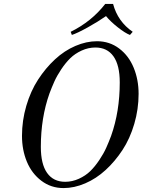

<svg xmlns="http://www.w3.org/2000/svg" viewBox="-20 -940 750 978"><path d="M188 -192Q188 -104 220 -59Q252 -14 312 -14Q348 -14 382 -29.5Q416 -45 440 -68.5Q464 -92 486 -125Q508 -158 521 -187Q534 -216 546 -248Q590 -372 590 -520Q590 -608 558 -653Q526 -698 466 -698Q430 -698 396 -682.5Q362 -667 338 -643.5Q314 -620 292 -587Q270 -554 257 -525Q244 -496 232 -464Q188 -340 188 -192ZM92 -248Q92 -326 114 -401Q136 -476 174 -534.5Q212 -593 260 -637.5Q308 -682 364 -706Q420 -730 474 -730Q538 -730 587 -693Q636 -656 661 -595Q686 -534 686 -462Q686 -384 664 -309Q642 -234 604 -176Q566 -118 518 -74Q470 -30 414 -6Q358 18 304 18Q240 18 191 -19Q142 -56 117 -116Q92 -176 92 -248ZM340 -778Q446 -830 516 -920H556Q580 -830 656 -778L642 -762Q618 -771 580.5 -800.5Q543 -830 520 -858Q480 -830 427 -800.5Q374 -771 346 -762Z"/></svg>

Font: Old Standard TT
Style: Italic
Weight: 400
Italic angle: -15.2°
Designer: Alexey Kryukov <alexios@thessalonica.org.ru>
Version: Version 2.2